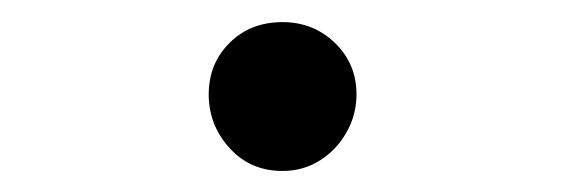

<svg xmlns="http://www.w3.org/2000/svg" viewBox="-20 -630 524 178"><path d="M242 -471.5Q212 -471.5 192.8 -492.8Q173.5 -514 173.5 -542.5Q173.5 -571 192.8 -590.2Q212 -609.5 242 -609.5Q270.5 -609.5 290.5 -590.2Q310.5 -571 310.5 -542.5Q310.5 -523.5 301.2 -507.2Q292 -491 276.5 -481.2Q261 -471.5 242 -471.5Z"/></svg>

Font: Edu AU VIC WA NT Hand Medium
Style: Regular
Weight: 500
Version: Version 1.001